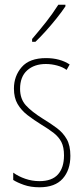

<svg xmlns="http://www.w3.org/2000/svg" viewBox="-20 -783 352 813"><path d="M278 -123Q278 -63 245.5 -26.5Q213 10 147 10Q110 10 81.5 0Q53 -10 36 -21V-52Q58 -36 87 -26Q116 -16 147 -16Q200 -16 225.5 -44.5Q251 -73 251 -125Q251 -160 240 -181.5Q229 -203 208 -219.5Q187 -236 157 -254Q123 -275 96.5 -295.5Q70 -316 54.5 -342.5Q39 -369 39 -408Q39 -461 72 -499Q105 -537 175 -537Q234 -537 275 -510L262 -487Q246 -499 222 -505.5Q198 -512 174 -512Q125 -512 95 -485Q65 -458 65 -407Q65 -364 89.5 -337Q114 -310 162 -280Q195 -260 221 -240.5Q247 -221 262.5 -194Q278 -167 278 -123ZM257 -756Q241 -732 218.5 -704Q196 -676 173 -650.5Q150 -625 130 -606H116V-618Q150 -658 176 -691Q202 -724 227 -763H257Z"/></svg>

Font: Noto Sans Lao UI ExtCond Thin
Style: Regular
Weight: 100
Width: 2
Designer: Monotype Design Team
Foundry: Monotype Imaging Inc.
Version: Version 2.000; ttfautohint (v1.8.4.7-5d5b)